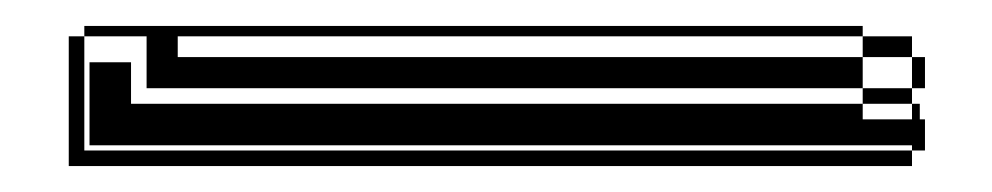

<svg xmlns="http://www.w3.org/2000/svg" viewBox="-20 -78 765 148"><path d="M693 -10H683V-34H645V-50H117V-34H645V-10H683V2H689V14H693V38H683V34H49V-30H81V2H645V14H683V2H645V-10H93V-50H45V-58H645V-50H683V-34H693ZM33 -50H45V38H683V50H33Z"/></svg>

Font: Rubik Broken Fax
Style: Regular
Weight: 400
Designer: Hubert and Fischer, NaN
Foundry: Hubert and Fischer, NaN
Version: Version 2.201